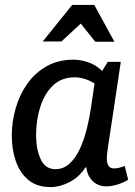

<svg xmlns="http://www.w3.org/2000/svg" viewBox="-20 -749 551 782"><path d="M419 -497H472Q457 -397 447 -330Q437 -263 430.5 -221Q424 -179 420.5 -156Q417 -133 416 -121Q415 -109 415 -101Q415 -86 421.5 -74.5Q428 -63 445 -63Q454 -63 466.5 -66Q479 -69 488 -73L502 -17Q483 -5 458.5 2.5Q434 10 413 10Q379 10 357 -12Q335 -34 332 -67H328Q302 -27 262.5 -7Q223 13 187 13Q130 13 95.5 -16Q61 -45 44.5 -92.5Q28 -140 28 -197Q28 -252 43.5 -307Q59 -362 90.5 -407Q122 -452 169.5 -479Q217 -506 280 -506Q306 -506 337.5 -496Q369 -486 396 -460ZM127 -199Q127 -142 145.5 -101Q164 -60 206 -60Q238 -60 262.5 -82Q287 -104 304.5 -141Q322 -178 333.5 -224.5Q345 -271 352 -320L365 -409Q325 -434 284 -434Q231 -434 196.5 -401.5Q162 -369 144.5 -315Q127 -261 127 -199ZM309 -653 230 -580H154L274 -729H364L446 -579H368Z"/></svg>

Font: Rosario SemiBold
Style: Italic
Weight: 600
Italic angle: -8.05°
Designer: Hector Gatti
Foundry: Omnibus Type
Version: Version 1.101; ttfautohint (v1.8.1.43-b0c9)